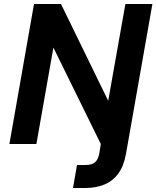

<svg xmlns="http://www.w3.org/2000/svg" viewBox="-20 -720 782 960"><path d="M27 0 150 -700H285L521 -216L607 -700H742L610 49Q599 111 571 148.5Q543 186 501 203Q459 220 406 220H345L365 105H406Q439 105 454.5 92Q470 79 476 50L484 0L247 -482L162 0Z"/></svg>

Font: DM Sans 11pt
Style: Bold Italic
Weight: 700
Italic angle: -10°
Version: Version 4.004;gftools[0.9.30]